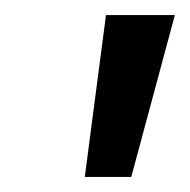

<svg xmlns="http://www.w3.org/2000/svg" viewBox="-20 -718 249 252"><path d="M209.5 -698.2 152.3 -485.8H91.3L119.1 -698.2Z"/></svg>

Font: Sansation
Style: Italic
Weight: 400
Designer: Bernd Montag
Version: Version 1.301